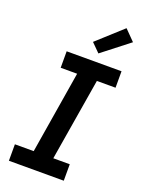

<svg xmlns="http://www.w3.org/2000/svg" viewBox="-180 -1069 859 1151"><g transform="rotate(20 250.0 -494.0)"><path d="M29 0V-105H149L235 -630H130V-735H480V-630H361L274 -105H379V0ZM313 -788 259 -842 420 -988 485 -922Z"/></g></svg>

Font: Iosevka SS04 Extrabold Oblique
Style: Regular
Weight: 800
Italic angle: -9°
Monospace: yes
Designer: Belleve Invis
Foundry: Belleve Invis
Version: Version 19.0.0; ttfautohint (v1.8.4)